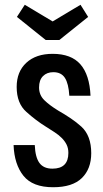

<svg xmlns="http://www.w3.org/2000/svg" viewBox="-20 -776 432 806"><path d="M363 -133Q363 -67 323.5 -28.5Q284 10 203 10Q117 10 78.5 -38Q40 -86 37 -167H126Q128 -116 145.5 -92Q163 -68 200 -68Q267 -68 267 -134Q267 -154 259.5 -169Q252 -184 239 -197Q226 -210 209 -221Q192 -232 173 -244Q152 -257 131.5 -272.5Q111 -288 91 -306Q50 -342 50 -411Q50 -475 90.5 -512.5Q131 -550 201 -550Q279 -550 317.5 -506Q356 -462 360 -374H271Q268 -425 252.5 -449Q237 -473 204 -473Q177 -473 160.5 -456.5Q144 -440 144 -409Q144 -377 166 -355.5Q188 -334 224 -312Q252 -296 276.5 -279.5Q301 -263 322 -244Q363 -206 363 -133ZM229 -608H172L51 -705L84 -756L201 -686L318 -756L350 -705Z"/></svg>

Font: Medium
Style: Regular
Weight: 500
Designer: Fernando Haro
Foundry: deFharo
Version: Version 1.787